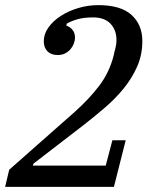

<svg xmlns="http://www.w3.org/2000/svg" viewBox="-34 -730 604 750"><path d="M2 -67 258 -293Q315 -344 354 -395.5Q393 -447 410 -513Q412 -524 416.5 -540.5Q421 -557 421 -573Q421 -613 397.5 -637.5Q374 -662 330 -662Q294 -662 269.5 -655Q245 -648 227 -638L225 -630Q240 -625 249.5 -613Q259 -601 259 -583Q259 -572 254.5 -560Q250 -548 241.5 -538Q233 -528 220.5 -521.5Q208 -515 191 -515Q166 -515 151.5 -529.5Q137 -544 137 -569Q137 -597 155 -622.5Q173 -648 203 -667.5Q233 -687 271.5 -698.5Q310 -710 350 -710Q438 -710 480 -671.5Q522 -633 522 -570Q522 -516 502 -470.5Q482 -425 450 -385.5Q418 -346 378 -311.5Q338 -277 297 -245L97 -91L94 -83H379L405 -182H457L411 0H-14Z"/></svg>

Font: IBM Plex Serif Text
Style: Italic
Weight: 450
Italic angle: -14°
Designer: Mike Abbink, Paul van der Laan, Pieter van Rosmalen
Foundry: Bold Monday
Version: Version 3.001